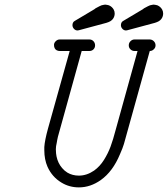

<svg xmlns="http://www.w3.org/2000/svg" viewBox="-20 -792 727 832"><path d="M515 -702 599 -752 604 -756Q615 -762 621 -765Q630 -770 639 -771Q640 -771 642 -771.5Q644 -772 646 -772Q655 -771 662 -769Q676 -763 683 -750Q685 -746 686 -742Q687 -738 687 -733Q687 -727 685 -721Q681 -708 668 -700Q661 -696 651 -693L532 -661Q529 -660 526 -660Q517 -660 510.5 -667Q504 -674 504 -683Q504 -689 506.5 -694Q509 -699 515 -702ZM305 -702 389 -752 394 -756Q405 -762 411 -765Q420 -770 429 -771Q430 -771 432 -771.5Q434 -772 436 -772Q445 -771 452 -769Q466 -763 473 -750Q475 -746 476 -742Q477 -738 477 -733Q477 -727 475 -721Q471 -708 458 -700Q451 -696 441 -693L322 -661Q319 -660 316 -660Q307 -660 300.5 -667Q294 -674 294 -683Q294 -689 296.5 -694Q299 -699 305 -702ZM239 -571Q232 -571 226 -574Q220 -577 217 -583Q214 -589 214 -597.5Q214 -606 221.5 -613.5Q229 -621 239 -621H367Q378 -621 385 -613.5Q392 -606 392 -595.5Q392 -585 385 -578Q378 -571 367 -571H334Q233 -208 231 -199.5Q229 -191 228 -185.5Q227 -180 226 -174Q222 -157 222 -145.5Q222 -134 223 -127Q224 -120 225 -114Q231 -85 249 -64Q259 -52 272 -44Q294 -31 322 -31Q356 -31 388 -53Q413 -71 430.5 -99Q448 -127 459 -156.5Q470 -186 482 -232L576 -571H563Q553 -571 545.5 -578Q538 -585 538 -595.5Q538 -606 545.5 -613.5Q553 -621 563 -621H628Q639 -621 646.5 -613.5Q654 -606 654 -595.5Q654 -585 646 -578Q639 -571 629 -571Q522 -185 517 -168Q512 -151 500 -124Q469 -49 417 -12Q372 20 322 20Q280 20 246 -1Q206 -25 186 -69Q172 -101 172 -141V-155Q174 -184 188 -235L282 -571Z"/></svg>

Font: TT2020Base
Style: Italic
Weight: 400
Italic angle: -15°
Version: Version 0.2.000